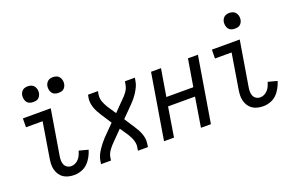

<svg xmlns="http://www.w3.org/2000/svg" viewBox="-92 -1078 2184 1432"><g transform="rotate(-20 1000.0 -362.5)"><path d="M295 8Q272 8 250 3Q228 -2 210 -14Q192 -26 180 -44.5Q168 -63 162.5 -84.5Q157 -106 158 -129Q159 -152 163 -175L208 -450H76L77 -520H298L239 -164Q236 -146 236 -128.5Q236 -111 242.5 -95.5Q249 -80 263.5 -71Q278 -62 295 -62Q312 -62 327.5 -69.5Q343 -77 355 -90.5Q367 -104 374 -120Q381 -136 386 -152L458 -133Q450 -106 435.5 -79.5Q421 -53 400 -32.5Q379 -12 350.5 -2Q322 8 295 8ZM392 -608Q377 -608 363.5 -613Q350 -618 342 -629.5Q334 -641 331.5 -655.5Q329 -670 331 -685Q333 -695 338.5 -705Q344 -715 352.5 -721.5Q361 -728 371.5 -730.5Q382 -733 393 -733Q408 -733 421.5 -727.5Q435 -722 443 -710.5Q451 -699 454 -684.5Q457 -670 454 -655Q452 -645 446.5 -635Q441 -625 432.5 -618.5Q424 -612 413.5 -610Q403 -608 392 -608ZM192 -608Q177 -608 163.5 -613Q150 -618 142 -629.5Q134 -641 131.5 -655.5Q129 -670 131 -685Q133 -695 138.5 -705Q144 -715 152.5 -721.5Q161 -728 171.5 -730.5Q182 -733 193 -733Q208 -733 221.5 -727.5Q235 -722 243 -710.5Q251 -699 254 -684.5Q257 -670 254 -655Q252 -645 246.5 -635Q241 -625 232.5 -618.5Q224 -612 213.5 -610Q203 -608 192 -608Z M508 0 512 -26Q515 -47 524.5 -67.5Q534 -88 546.5 -107Q559 -126 573.5 -144Q588 -162 603 -178L688 -264L634 -347Q624 -363 614.5 -380Q605 -397 598.5 -415.5Q592 -434 589 -453.5Q586 -473 589 -494L594 -520H673L668 -494Q666 -479 667.5 -464.5Q669 -450 674 -436.5Q679 -423 685.5 -410.5Q692 -398 699 -386L744 -319L814 -391Q816 -392 817 -393Q818 -394 819 -395V-396Q830 -406 840.5 -417.5Q851 -429 859.5 -441Q868 -453 874 -466.5Q880 -480 882 -494L887 -520H966L961 -494Q958 -473 948.5 -452.5Q939 -432 927 -413Q915 -394 900.5 -376Q886 -358 870 -342L785 -256L839 -173Q850 -157 859 -140Q868 -123 875 -104.5Q882 -86 884.5 -66.5Q887 -47 884 -26L880 0H801L805 -26Q808 -41 806 -55.5Q804 -70 799.5 -83.5Q795 -97 788.5 -109.5Q782 -122 775 -134L730 -201L659 -129Q658 -128 657 -127Q656 -126 654 -125V-124Q644 -114 633.5 -102.5Q623 -91 614.5 -79Q606 -67 599.5 -53.5Q593 -40 591 -26L587 0Z M1008 0 1094 -520H1173L1137 -304H1351L1387 -520H1466L1380 0H1301L1339 -234H1125L1087 0Z M1795 8Q1772 8 1750 3Q1728 -2 1710 -14Q1692 -26 1680 -44.5Q1668 -63 1662.5 -84.5Q1657 -106 1658 -129Q1659 -152 1663 -175L1708 -450H1576L1577 -520H1798L1739 -164Q1736 -146 1736 -128.5Q1736 -111 1742.5 -95.5Q1749 -80 1763.5 -71Q1778 -62 1795 -62Q1812 -62 1827.5 -69.5Q1843 -77 1855 -90.5Q1867 -104 1874 -120Q1881 -136 1886 -152L1958 -133Q1950 -106 1935.5 -79.5Q1921 -53 1900 -32.5Q1879 -12 1850.5 -2Q1822 8 1795 8ZM1792 -608Q1777 -608 1763.5 -613Q1750 -618 1742 -629.5Q1734 -641 1731.5 -655.5Q1729 -670 1731 -685Q1733 -695 1738.5 -705Q1744 -715 1752.5 -721.5Q1761 -728 1771.5 -730.5Q1782 -733 1793 -733Q1808 -733 1821.5 -727.5Q1835 -722 1843 -710.5Q1851 -699 1854 -684.5Q1857 -670 1854 -655Q1852 -645 1846.5 -635Q1841 -625 1832.5 -618.5Q1824 -612 1813.5 -610Q1803 -608 1792 -608Z"/></g></svg>

Font: Iosevka Curly
Style: Italic
Weight: 400
Italic angle: -9°
Monospace: yes
Designer: Belleve Invis
Foundry: Belleve Invis
Version: Version 22.1.2; ttfautohint (v1.8.4)